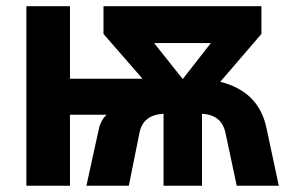

<svg xmlns="http://www.w3.org/2000/svg" viewBox="-20 -595 941 615"><path d="M473.6 -457 565.4 -341.8 655.3 -457ZM256.8 0 297.9 -187.5Q304.7 -211.9 321.3 -227.5H204.1V0H64.5V-575.2H204.1V-342.8H436.5L311.5 -486.3V-575.2H817.4V-486.3L685.5 -333Q807.6 -302.7 833 -187.5L873 0H738.3L702.1 -169.9Q689.5 -227.5 627 -230.5V0H503.9V-230.5Q438.5 -227.5 426.8 -169.9L392.6 0Z"/></svg>

Font: Gothic A1 ExtraBold
Style: Regular
Weight: 800
Designer: HanYang I&C Co.,Ltd.
Foundry: HanYang I&C Co.,Ltd.
Version: Version 2.50